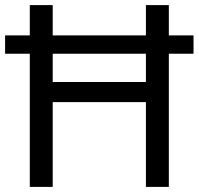

<svg xmlns="http://www.w3.org/2000/svg" viewBox="-20 -734 781 754"><path d="M97 0V-523H0V-595H97V-714H187V-595H553V-714H643V-595H740V-523H643V0H553V-333H187V0ZM187 -412H553V-523H187Z"/></svg>

Font: Noto Sans Zanabazar Square
Style: Regular
Weight: 400
Version: Version 2.005; ttfautohint (v1.8.4.7-5d5b)